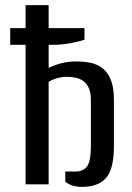

<svg xmlns="http://www.w3.org/2000/svg" viewBox="-20 -720 515 750"><path d="M335 -330Q335 -356 328 -373.5Q321 -391 308 -401.5Q295 -412 278 -416Q261 -420 240 -420Q221 -420 201 -414Q181 -408 170 -400V0H80V-545H20V-610H80V-700H170V-610H310V-565Q287 -557 253.5 -551Q220 -545 190 -545H170V-455Q193 -466 219.5 -473Q246 -480 280 -480Q312 -480 338.5 -473.5Q365 -467 384.5 -450Q404 -433 414.5 -404Q425 -375 425 -330V-150Q425 -60 394.5 -25Q364 10 300 10Q281 10 265.5 5.5Q250 1 235 -10V-50H275Q305 -50 320 -70Q335 -90 335 -150Z"/></svg>

Font: Cuprum
Style: Regular
Weight: 400
Designer: Jovanny Lemonad
Foundry: Jovanny Lemonad
Version: Version 1.002